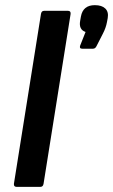

<svg xmlns="http://www.w3.org/2000/svg" viewBox="-20 -725 439 745"><path d="M44 0Q33 0 34 -12L139 -671Q141 -683 151 -683H244Q255 -683 254 -671L149 -12Q147 0 137 0ZM299 -536Q287 -536 291 -548L312 -601Q285 -610 291 -644L294 -661Q302 -705 348 -705Q375 -705 388.5 -692Q402 -679 398 -655L395 -639Q391 -617 379 -594L355 -547Q350 -536 341 -536Z"/></svg>

Font: Sofia Sans
Style: Bold Italic
Weight: 700
Italic angle: -9°
Designer: Botio Nikoltchev, Ani Petrova
Foundry: lettersoup
Version: Version 4.101; ttfautohint (v1.8.4.7-5d5b)